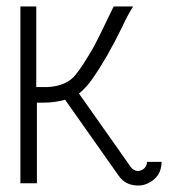

<svg xmlns="http://www.w3.org/2000/svg" viewBox="-20 -567 554 593"><path d="M406 -39Q417 -39 425.5 -47Q434 -55 434 -67H479Q479 -20 435 0Q422 6 407 6Q367 6 346 -25L181 -259Q150 -250 114 -250H94V-1H43V-547H92V-298H126Q187 -301 215 -338Q234 -361 270 -423Q283 -447 331 -547H391Q373 -518 357 -483Q311 -389 267 -326Q250 -300 224 -278L384 -51Q393 -39 406 -39Z"/></svg>

Font: Bhavuka
Style: Regular
Weight: 400
Version: 2.94.0; ttfautohint (v1.2) -l 7 -r 28 -G 50 -x 13 -D deva -f